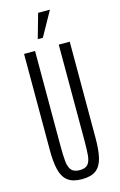

<svg xmlns="http://www.w3.org/2000/svg" viewBox="-159 -1154 765 1227"><g transform="rotate(-15 223.5 -540.0)"><path d="M224.1 9.8Q163.6 9.8 130.6 -15.4Q97.7 -40.5 85 -91.6Q72.3 -142.6 72.3 -220.7V-859.4H145V-223.1Q145 -167.5 148.9 -128.7Q152.8 -89.8 169.7 -69.8Q186.5 -49.8 224.6 -49.8Q263.2 -49.8 279.3 -69.8Q295.4 -89.8 298.6 -128.4Q301.8 -167 301.8 -222.7V-859.4H374.5V-220.7Q374.5 -142.6 362.3 -91.6Q350.1 -40.5 317.6 -15.4Q285.2 9.8 224.1 9.8ZM181.2 -927.7 227.1 -1089.8H305.2L214.8 -927.7Z"/></g></svg>

Font: Antonio Thin
Style: Regular
Weight: 250
Designer: Vernon Adams
Foundry: Vernon Adams
Version: Version 1.002